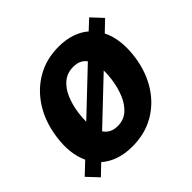

<svg xmlns="http://www.w3.org/2000/svg" viewBox="-140 -678 839 839"><g transform="rotate(-45 280.0 -258.5)"><path d="M43.5 7.5 -5 -44 49.5 -95.5Q18.5 -161.5 32 -255.5Q43.5 -337 82.5 -398Q121.5 -459 181.2 -493Q241 -527 315.5 -527Q403 -527 456.5 -481L501.5 -523L549 -472L500 -425Q534 -356 519.5 -255.5Q508 -177.5 470.2 -117.8Q432.5 -58 373 -24Q313.5 10 236.5 10Q146.5 10 91.5 -38.5ZM173.5 -260.5Q170 -233 170 -209.5L361.5 -391Q352 -404.5 336.8 -412Q321.5 -419.5 299.5 -419.5Q262 -419.5 236 -398Q210 -376.5 194.8 -340.5Q179.5 -304.5 173.5 -260.5ZM254.5 -98.5Q291 -98.5 316.8 -121Q342.5 -143.5 357.8 -180.2Q373 -217 379 -260.5Q383 -289.5 382.5 -314L189.5 -131Q199 -116 215 -107.2Q231 -98.5 254.5 -98.5Z"/></g></svg>

Font: Public Sans
Style: Bold Italic
Weight: 700
Italic angle: -8°
Designer: The Public Sans project authors (U.S. Web Design System). Libre Franklin designed by Pablo Impallari and Rodrigo Fuenzal
Version: Version 1.008; ttfautohint (v1.8.1) -l 8 -r 50 -G 200 -x 14 